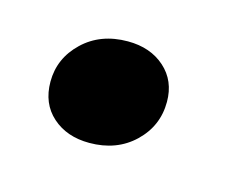

<svg xmlns="http://www.w3.org/2000/svg" viewBox="-38 -180 305 238"><g transform="rotate(15 114.5 -61.0)"><path d="M89 6Q60 6 41.5 -10.5Q23 -27 23 -55Q23 -85 45.5 -106.5Q68 -128 103 -128Q132 -128 150.5 -111.5Q169 -95 169 -68Q169 -37 146.5 -15.5Q124 6 89 6Z"/></g></svg>

Font: Rasa
Style: Bold Italic
Weight: 700
Italic angle: -7.10001°
Designer: Anna Giedrys (Yrsa+Rasa design), David Brezina (Yrsa art-direction, Rasa art-direction, design)
Foundry: Rosetta Type Foundry
Version: Version 2.004